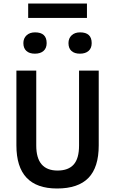

<svg xmlns="http://www.w3.org/2000/svg" viewBox="-20 -1056 654 1091"><path d="M140.1 -954.1V-1036.1H474.1V-954.1ZM112.8 -811Q112.8 -838.4 130.9 -855.2Q148.9 -872.1 179.2 -872.1Q245.1 -872.1 245.1 -811Q245.1 -782.2 227.3 -766.6Q209.5 -751 178.2 -751Q147 -751 129.9 -766.6Q112.8 -782.2 112.8 -811ZM434.1 -751Q403.3 -751 386.2 -766.4Q369.1 -781.7 369.1 -811Q369.1 -838.4 387 -855.2Q404.8 -872.1 435.1 -872.1Q501 -872.1 501 -811Q501 -782.2 483.2 -766.6Q465.3 -751 434.1 -751ZM429.2 -229V-654.8H541V-230Q541 -105 482.4 -44.9Q423.8 15.1 304.2 15.1Q73.2 15.1 73.2 -230V-654.8H186V-229Q186 -86.9 307.1 -86.9Q368.2 -86.9 398.7 -121.1Q429.2 -155.3 429.2 -229Z"/></svg>

Font: IntelOne Mono Medium
Style: Regular
Weight: 500
Designer: Fred Shallcrass
Foundry: Frere-Jones Type LLC
Version: Version 1.200;hotconv 1.1.0;makeotfexe 2.6.0;FJTRelease1.2